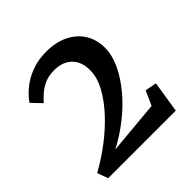

<svg xmlns="http://www.w3.org/2000/svg" viewBox="-137 -1009 692 692"><g transform="rotate(-45 209.0 -663.0)"><path d="M15.5 -463.5Q61 -488.5 104.5 -521.5Q148 -554.5 183 -592.2Q218 -630 239 -668.8Q260 -707.5 260 -744.5Q260 -787 235.5 -811.2Q211 -835.5 168.5 -835.5Q139.5 -835.5 118.5 -826Q97.5 -816.5 82.8 -803Q68 -789.5 57.5 -778L22 -815Q37 -837 61.2 -857Q85.5 -877 119 -890Q152.5 -903 195 -903Q245 -903 281 -884.8Q317 -866.5 336 -835.2Q355 -804 355 -763.5Q355 -726.5 336.8 -687Q318.5 -647.5 286.5 -608.8Q254.5 -570 212.5 -536.5Q170.5 -503 122 -477.5L325.5 -496L350 -551L394 -542.5L375 -422.5H30.5Z"/></g></svg>

Font: Merriweather 20pt
Style: Regular
Weight: 400
Version: Version 2.100